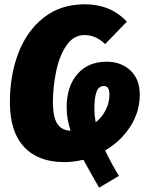

<svg xmlns="http://www.w3.org/2000/svg" viewBox="-20 -735 685 893"><path d="M469 -35Q495 20 533 83L441 138Q386 42 368 8Q322 19 279 19Q158 19 92 -51.5Q26 -122 26 -260Q26 -386 66 -489.5Q106 -593 184.5 -654Q263 -715 374 -715Q495 -715 570 -634L469 -530Q425 -572 373 -572Q322 -572 289 -523.5Q256 -475 241 -402.5Q226 -330 226 -256Q227 -188 247 -158.5Q267 -129 308 -127Q290 -183 290 -236Q290 -333 340 -390.5Q390 -448 476 -448Q542 -448 586 -408Q630 -368 630 -294Q630 -215 586 -146.5Q542 -78 469 -35ZM489 -296Q489 -335 463 -335Q439 -335 429 -308Q419 -281 419 -229Q419 -199 425 -166Q455 -190 472 -224Q489 -258 489 -296Z"/></svg>

Font: Fira Sans Condensed Black
Style: Italic
Weight: 900
Width: 3
Italic angle: -8°
Designer: Carrois Corporate & Edenspiekermann AG
Foundry: Carrois Corporate GbR & Edenspiekermann AG
Version: Version 4.203